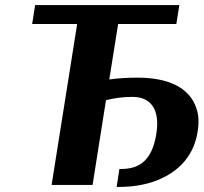

<svg xmlns="http://www.w3.org/2000/svg" viewBox="-20 -731 805 759"><path d="M107 -636H285L184 0H346L399 -335C432 -343 464 -348 504 -348C573 -348 614 -302 598 -202C582 -100 534 -63 459 -63H452L441 8H448C500 8 543 1 581 -11C672 -41 744 -103 761 -209C767 -244 766 -276 756 -304C729 -385 645 -424 524 -424C484 -424 449 -422 412 -417L447 -636H677L689 -711H119Z"/></svg>

Font: Aerodynamic
Style: BdObl
Weight: 500
Designer: Google
Version: Version 2.000980; 2014